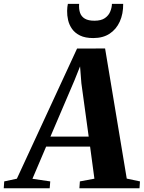

<svg xmlns="http://www.w3.org/2000/svg" viewBox="-99 -1004 766 1024"><path d="M-79 0 -76.5 -36.5 -9 -51 312 -745 461.5 -745.5 577 -51.5 647.5 -36.5 645 0H324.5L327 -36.5L404.5 -51L381.5 -222H147L74 -50.5L169 -36.5L166 0ZM170 -275.5H374L335 -560L328 -650L298 -575ZM398.5 -801Q355.5 -801 328 -814.5Q300.5 -828 285.2 -849.8Q270 -871.5 264.2 -896.8Q258.5 -922 259 -946Q259 -957 260.2 -966.2Q261.5 -975.5 263 -983.5H323Q321 -955.5 328 -935.5Q335 -915.5 353.5 -904.5Q372 -893.5 404.5 -893.5Q440.5 -893.5 460.5 -907.5Q480.5 -921.5 489 -942.5Q497.5 -963.5 498 -983.5H558Q558.5 -930 539.8 -888.8Q521 -847.5 485.5 -824.2Q450 -801 398.5 -801Z"/></svg>

Font: Merriweather 72pt ExtraBold
Style: Italic
Weight: 800
Italic angle: -7.8°
Version: Version 2.101